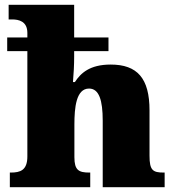

<svg xmlns="http://www.w3.org/2000/svg" viewBox="-20 -780 731 800"><path d="M21 0H356V-61H352C308 -61 290 -71 290 -125V-261C290 -331 297 -411 351 -411C393 -411 408 -362 408 -277V0H666V-61H662C617 -61 603 -70 603 -131V-320C603 -454 552 -511 441 -511C354 -511 316 -475 292 -438H284C287 -473 289 -509 289 -544V-567H432V-624H289V-760H16V-699H31C57 -699 94 -692 94 -643V-624H10V-567H94V-128C94 -70 64 -61 25 -61H21Z"/></svg>

Font: Noto Serif Lao Black
Style: Regular
Weight: 900
Designer: Monotype Design Team
Foundry: Monotype Imaging Inc.
Version: Version 2.003